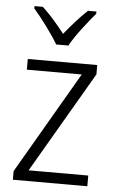

<svg xmlns="http://www.w3.org/2000/svg" viewBox="-54 -802 505 840"><g transform="rotate(5 198.0 -382.5)"><path d="M172 -606H226C249 -650 301 -715 335 -755V-765H298C262 -731 230 -694 198 -655C169 -693 132 -735 100 -765H63V-755C97 -716 147 -650 172 -606ZM362 0V-47H100L359 -491V-532H54V-485H295L35 -38V0Z"/></g></svg>

Font: Noto Sans SemiCondensed Light
Style: Regular
Weight: 300
Width: 4
Designer: Monotype Design Team
Foundry: Monotype Imaging Inc.
Version: Version 2.013